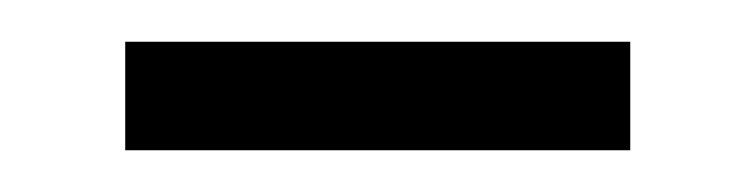

<svg xmlns="http://www.w3.org/2000/svg" viewBox="-20 -316 362 92"><path d="M40 -244V-296H282V-244Z"/></svg>

Font: Noto Sans Thai Light
Style: Regular
Weight: 300
Designer: Monotype Design Team
Foundry: Monotype Imaging Inc.
Version: Version 2.001